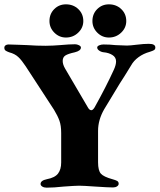

<svg xmlns="http://www.w3.org/2000/svg" viewBox="-20 -859 736 885"><path d="M167 -11Q167 -27 196 -33Q233 -40 247.5 -59Q262 -78 262 -110V-246Q262 -280 254 -302.5Q246 -325 229 -353L98 -554Q81 -580 65 -595.5Q49 -611 22 -618Q11 -622 5.5 -626Q0 -630 0 -639Q0 -646 5.5 -650Q11 -654 19 -654Q41 -654 67.5 -652.5Q94 -651 107 -651Q148 -648 191 -648Q206 -648 225.5 -649Q245 -650 256 -651Q300 -655 326 -655Q335 -655 344 -650.5Q353 -646 353 -640Q353 -625 325 -618Q293 -611 281 -603Q269 -595 269 -578Q269 -562 280 -543L385 -364Q392 -351 401 -351Q408 -351 416 -364Q469 -459 505 -538Q515 -560 515 -576Q515 -595 498 -605.5Q481 -616 458 -618Q447 -619 437.5 -625.5Q428 -632 428 -640Q428 -646 437 -650Q446 -654 457 -654Q486 -654 513 -651Q547 -649 565 -649Q579 -649 611 -653Q643 -657 666 -657Q696 -657 696 -640Q696 -632 690.5 -628.5Q685 -625 678.5 -623Q672 -621 670 -620Q641 -612 618.5 -595.5Q596 -579 584 -557Q550 -501 532 -474Q478 -385 460 -355Q432 -306 432 -256V-111Q432 -73 445 -58.5Q458 -44 498 -33Q513 -29 520 -25Q527 -21 527 -12Q527 -5 519.5 0Q512 5 501 5Q480 5 420 1Q364 -3 345 -3Q327 -3 273 1Q228 6 195 6Q183 6 175 1Q167 -4 167 -11ZM208 -762Q208 -795 230 -817Q252 -839 284 -839Q318 -839 341 -817Q364 -795 364 -762Q364 -731 340.5 -708.5Q317 -686 284 -686Q253 -686 230.5 -708.5Q208 -731 208 -762ZM406 -762Q406 -795 428 -817Q450 -839 482 -839Q516 -839 539 -817Q562 -795 562 -762Q562 -731 538.5 -708.5Q515 -686 482 -686Q451 -686 428.5 -708.5Q406 -731 406 -762Z"/></svg>

Font: EB Garamond ExtraBold
Style: Regular
Weight: 800
Designer: Georg Duffner and Octavio Pardo
Foundry: Georg Duffner
Version: Version 1.000